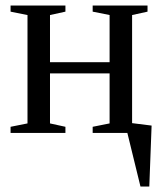

<svg xmlns="http://www.w3.org/2000/svg" viewBox="-20 -479 575 692"><path d="M526.4 -26.4 518.1 193.4H486.3L439 0H314V-22L375 -34.2V-214.4H160.2V-34.2L215.8 -22V0H18.1V-22L79.1 -34.2V-424.8L18.1 -437V-459H215.8V-437L160.2 -424.8V-254.9H375V-424.8L314 -437V-459H511.7V-437L456.1 -424.8V-35.2Z"/></svg>

Font: Tinos
Style: Regular
Weight: 400
Designer: Steve Matteson
Foundry: Monotype Imaging Inc.
Version: Version 1.23